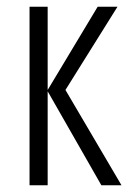

<svg xmlns="http://www.w3.org/2000/svg" viewBox="-20 -552 386 572"><path d="M271 -532 122 -284V-532H68V0H122V-280L282 0H342L175 -284L330 -532Z"/></svg>

Font: Noto Sans UI Condensed Light
Style: Regular
Weight: 300
Width: 3
Designer: Monotype Design Team
Foundry: Monotype Imaging Inc.
Version: Version 1.901